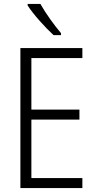

<svg xmlns="http://www.w3.org/2000/svg" viewBox="-20 -959 496 979"><path d="M186 -939H121V-931C149 -887 211 -818 253 -780H291V-790C257 -830 212 -892 186 -939ZM400 0V-51H140V-349H385V-400H140V-663H400V-714H84V0Z"/></svg>

Font: Noto Sans Display SemiCondensed Light
Style: Regular
Weight: 300
Width: 4
Designer: Monotype Design Team
Foundry: Monotype Imaging Inc.
Version: Version 1.900